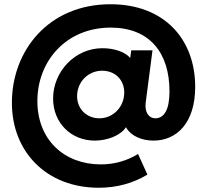

<svg xmlns="http://www.w3.org/2000/svg" viewBox="-20 -662 968 904"><path d="M445 222C528 222 607 201 674 160L630 63C578 95 519 112 455 112C281 112 156 -5 156 -186C156 -375 292 -532 501 -532C685 -532 778 -413 778 -232C778 -147 754 -105 711 -105C682 -105 660 -132 666 -179L698 -425H598L593 -389C570 -417 519 -435 462 -435C333 -435 230 -325 230 -198C230 -82 316 0 426 0C485 0 548 -24 573 -63C599 -18 652 0 703 0C810 0 899 -81 899 -253C899 -475 756 -642 500 -642C210 -642 36 -425 36 -178C36 54 200 222 445 222ZM343 -209C343 -278 397 -331 465 -329C524 -327 565 -285 565 -226C565 -159 513 -105 448 -105C388 -105 343 -149 343 -209Z"/></svg>

Font: Mluvka ExtraBold
Style: Italic
Weight: 800
Italic angle: -8°
Designer: Modified by Jiří Krblich, Original typeface by Gumpita Rahayu
Foundry: Gumpita Rahayu & Jiří Krblich
Version: Version 2.000;Glyphs 3.1.1 (3134)